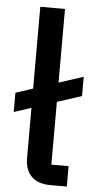

<svg xmlns="http://www.w3.org/2000/svg" viewBox="-55 -811 416 844"><g transform="rotate(5 153.0 -388.5)"><path d="M200 0Q145 0 116.5 -29Q88 -58 88 -110V-331L12 -306V-391L88 -416V-777H197V-452L305 -487V-402L197 -367V-90H273V0Z"/></g></svg>

Font: IBM Plex Sans JP Medm
Style: Regular
Weight: 500
Designer: Mike Abbink; Paul van der Laan; Pieter van Rosmalen; Wujin Sim; Yejin Wi; Jinhee Kim; Boomi Park; Yona Kim; Kichan Ma
Foundry: Sandoll Inc.
Version: Version 1.002